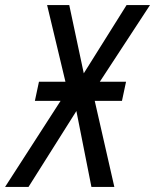

<svg xmlns="http://www.w3.org/2000/svg" viewBox="-74 -734 609 754"><path d="M-54 0H38L226 -298L285 0H375L298 -338H405L421 -413H318L515 -714H423L255 -446L198 -714H111L183 -413H79L63 -338H164Z"/></svg>

Font: Noto Sans Display SemiCondensed
Style: Italic
Weight: 400
Width: 4
Italic angle: -12°
Designer: Monotype Design Team
Foundry: Monotype Imaging Inc.
Version: Version 1.900